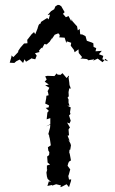

<svg xmlns="http://www.w3.org/2000/svg" viewBox="-20 -762 475 790"><path d="M108 -522 125 -518 131 -533 124 -543 143 -548 140 -553 151 -566 153 -563 163 -581 172 -579 185 -591 195 -608 191 -598 205 -619 220 -625 226 -618 224 -608H230L246 -607L253 -585L255 -592L273 -586L271 -574L284 -557L287 -547L303 -559L304 -544L318 -527L311 -521H318L337 -519L347 -513L342 -514L368 -518L363 -512L382 -521L402 -506L414 -520L425 -510L401 -518L405 -532L387 -539L399 -553L389 -552L373 -551L376 -564L365 -569L364 -584L358 -587L338 -594L337 -595L332 -613L319 -620L310 -621L308 -643L300 -637L297 -654L292 -659L277 -676L276 -683L273 -675L262 -696L251 -691L247 -696L239 -705L246 -712L231 -738V-737L225 -741L218 -742L208 -736L203 -724L190 -716L176 -700L186 -702L180 -682L174 -688L149 -672L146 -664H143L139 -659L135 -647V-646L125 -621L120 -630L110 -621L93 -599H92L93 -584L79 -583C74 -577 69 -572 64 -566L54 -551L56 -549L35 -527L27 -534V-528L20 -504L39 -503L47 -510L61 -517L75 -503L81 -518L87 -508L107 -520ZM268 -237 256 -258 266 -254 271 -265 264 -287 270 -293 268 -300 271 -320 257 -327H266L262 -339V-353L258 -360L263 -366L262 -383L265 -399L270 -396V-402L266 -412L265 -423L262 -443L264 -448L263 -451L254 -441L237 -461L229 -454L217 -455L213 -460L204 -449L175 -450L166 -448L172 -435L164 -426L181 -414L166 -411L183 -401L175 -384L176 -390L180 -370L171 -368L170 -357L166 -336L182 -328L180 -320L168 -318L181 -306L175 -299L172 -271L187 -276V-251L169 -242L187 -249L186 -237L179 -211L183 -202H182C186 -191 187 -177 189 -164L177 -156L179 -142L183 -136L182 -124L174 -118V-117L176 -93L186 -85L173 -81V-63L175 -67L171 -52L173 -36L176 -26L190 -13L181 -16L175 3L195 -1L194 2L211 -4L231 1L228 8L235 6L254 -4L264 8L272 -17L273 -24L264 -23L261 -38L263 -43L269 -65L258 -80L261 -91L264 -97L272 -102L267 -129L265 -134L266 -146H269L272 -164L270 -171L261 -188L267 -181L258 -204L264 -205L262 -229C264 -232 265 -235 268 -237Z"/></svg>

Font: Charger Distortion
Style: 1
Weight: 400
Designer: Jasper
Foundry: Cannot Into Space Fonts
Version: Version 0.98